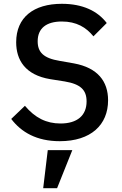

<svg xmlns="http://www.w3.org/2000/svg" viewBox="-20 -730 640 1009"><path d="M207 259H280L360 59H231ZM294 12C458 12 548 -74 548 -203C548 -302 494 -374 368 -397L294 -410C208 -424 178 -456 178 -513C178 -581 223 -617 305 -617C382 -617 433 -586 471 -539L541 -609C493 -672 415 -710 305 -710C157 -710 65 -639 65 -508C65 -415 112 -336 244 -314L320 -302C404 -288 435 -257 435 -197C435 -123 386 -81 298 -81C223 -81 164 -111 111 -174L39 -105C92 -35 173 12 294 12Z"/></svg>

Font: IBM Plex Mono Medm
Style: Regular
Weight: 500
Monospace: yes
Designer: Mike Abbink, Paul van der Laan, Pieter van Rosmalen
Foundry: Bold Monday
Version: Version 2.004